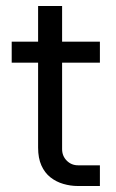

<svg xmlns="http://www.w3.org/2000/svg" viewBox="-20 -620 386 640"><path d="M239 0Q215 0 191 -7Q167 -14 148 -29Q129 -44 118 -68.5Q107 -93 107 -128V-600H187V-123Q187 -100 202.5 -84.5Q218 -69 240 -69H313V0ZM19 -411V-481H313V-411Z"/></svg>

Font: SUSE
Style: Regular
Weight: 400
Designer: Rene Bieder
Foundry: SUSE
Version: Version 1.000